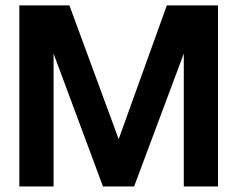

<svg xmlns="http://www.w3.org/2000/svg" viewBox="-20 -670 852 690"><path d="M462 0H350L172.5 -477.5V0H49.5V-650.5H229.5L406.5 -170L579.5 -650.5H763.5V0H640.5V-477.5Z"/></svg>

Font: Overused Grotesk SemiBold
Style: Regular
Weight: 610
Version: Version 0.004